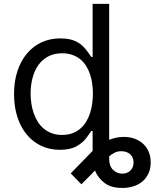

<svg xmlns="http://www.w3.org/2000/svg" viewBox="-20 -747 783 972"><path d="M51.1 -271.3Q51.1 -335.6 68.4 -387.4Q85.6 -439.3 116.5 -476Q147.4 -512.8 190.2 -532.7Q233 -552.6 284.1 -552.6Q313.9 -552.6 336.3 -547.2Q358.7 -541.9 377 -530.5Q395.2 -519.2 410.7 -501.4Q426.1 -483.7 441.8 -458.8H448.9V-727.3H532.7V-39.1Q570 -54 606.5 -54Q636 -54 660.9 -45.1Q685.7 -36.2 704 -19.5Q722.3 -2.8 732.6 21.1Q742.9 45.1 742.9 75.3Q742.9 106.9 731.7 131Q720.5 155.2 701.2 171.5Q681.8 187.9 655.5 196.2Q629.3 204.5 599.4 204.5Q541.9 204.5 508.9 179Q475.1 152.7 460.9 116.5L392 186.1L338.1 130.7L448.9 17V-83.8H441.8Q437.1 -76.3 430.6 -67.1Q424 -57.9 415.5 -46.5Q398.8 -24.1 366.8 -6.4Q335.2 11.4 282.7 11.4Q231.5 11.4 189.1 -8.5Q146.7 -28.4 115.9 -65.2Q85.2 -101.9 68.2 -154.1Q51.1 -206.3 51.1 -271.3ZM294 -63.9Q323.5 -63.9 346.4 -72.4Q369.3 -81 386.7 -95.9Q404.1 -110.8 416.2 -130.9Q428.3 -150.9 435.9 -174.2Q443.5 -197.4 446.9 -222.7Q450.3 -247.9 450.3 -272.7Q450.3 -297.9 446.9 -323Q443.5 -348 435.9 -370.7Q428.3 -393.5 416.2 -413Q404.1 -432.5 386.7 -446.7Q369.3 -460.9 346.2 -469.1Q323.2 -477.3 294 -477.3Q254.3 -477.3 224.3 -461.5Q194.2 -445.7 174.5 -418Q154.8 -390.3 144.9 -353Q134.9 -315.7 134.9 -272.7Q134.9 -248.2 138.7 -223Q142.4 -197.8 150.4 -174.7Q158.4 -151.6 170.8 -131.4Q183.2 -111.2 201 -96.2Q218.8 -81.3 241.8 -72.6Q264.9 -63.9 294 -63.9ZM532.7 58.2Q532.7 94.1 552.9 113.3Q572.8 132.1 599.4 132.1Q612.2 132.1 622.7 127.8Q633.2 123.6 640.6 115.9Q648.1 108.3 652.2 98Q656.2 87.7 656.2 75.3Q656.2 61.4 651.3 50.8Q646.3 40.1 637.8 32.8Q629.3 25.6 617.9 22Q606.5 18.5 593.8 18.5Q575.6 18.5 560.4 25.9Q545.1 33.4 532.7 44.4Z"/></svg>

Font: Inter P
Style: Regular
Weight: 400
Designer: Rasmus Andersson
Foundry: rsms
Version: Version 3.018;git-588b23468